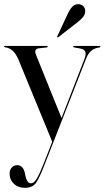

<svg xmlns="http://www.w3.org/2000/svg" viewBox="-28 -654 502 919"><path d="M179.5 132.5 222 24.5 60 -369.5Q48 -397.5 32.5 -411.2Q17 -425 -2.5 -427.5Q-8.5 -429 -8.5 -431.5Q-8.5 -434 -4.5 -434H196.5Q200.5 -434 200.5 -431Q200.5 -428 196 -427L156 -422.5Q133 -419 145 -390L266.5 -89L375.5 -370Q385.5 -395.5 380 -407Q374.5 -418.5 357 -421.5L327.5 -427Q322 -428 322 -430.5Q322 -434 326 -434H448.5Q453 -434 453 -431Q453 -428 448 -427Q423.5 -423.5 408.5 -410.8Q393.5 -398 383 -370.5L184 137.5Q162.5 193.5 145.8 219.2Q129 245 91 245Q58.5 245 38.2 225.5Q18 206 18 178Q18 158.5 28.5 147.5Q39 136.5 54.5 136.5Q81.5 136.5 90.5 172L94 189Q97 203 103.2 213.2Q109.5 223.5 120.5 223.5Q134.5 223.5 148.2 200.5Q162 177.5 179.5 132.5ZM295 -585Q305.5 -608.5 317.5 -621.2Q329.5 -634 346 -634Q363 -634 371.5 -623.8Q380 -613.5 380 -602.5Q380 -585 369 -572Q358 -559 342.5 -547L251 -476Q248 -473.5 245.5 -476Q244.5 -477 246.5 -481Z"/></svg>

Font: Fraunces144ptRegular
Style: Regular
Weight: 400
Version: Version 1.000;[0bf87f6ff]